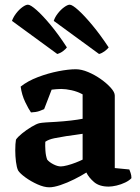

<svg xmlns="http://www.w3.org/2000/svg" viewBox="-20 -795 597 818"><path d="M190 3Q168 3 140 -9.5Q112 -22 88.5 -39Q65 -56 57 -69Q51 -82 48 -106Q45 -130 45 -154Q45 -183 48 -200Q55 -211 74 -226.5Q93 -242 114 -254.5Q135 -267 147 -270Q155 -272 176.5 -273.5Q198 -275 220 -276Q252 -278 282 -281.5Q312 -285 332 -289V-393Q310 -405 285 -410.5Q260 -416 241 -416Q232 -416 219.5 -415Q207 -414 200 -413L168 -330Q162 -327 148 -322Q134 -317 112 -316Q102 -330 87.5 -360Q73 -390 68 -426Q98 -450 141.5 -466.5Q185 -483 228.5 -491.5Q272 -500 303 -500Q327 -500 355.5 -488Q384 -476 409.5 -458Q435 -440 452 -421Q469 -402 469 -388V-79L531 -73Q533 -68 536.5 -58Q540 -48 540 -36Q531 -26 513.5 -17.5Q496 -9 476.5 -4.5Q457 0 443 0Q403 0 380.5 -19.5Q358 -39 348 -60Q326 -46 296 -31Q266 -16 237.5 -6.5Q209 3 190 3ZM239 -86Q249 -86 266.5 -90.5Q284 -95 302 -102Q320 -109 332 -115V-225Q316 -223 298 -220Q280 -217 262 -215Q236 -211 211.5 -206Q187 -201 173 -191Q172 -175 173.5 -153Q175 -131 181 -115Q190 -104 207.5 -95Q225 -86 239 -86ZM224 -565 31 -706Q37 -723 49.5 -739Q62 -755 76 -765Q90 -775 99 -775Q110 -775 136 -752Q162 -729 196 -688Q230 -647 265 -593Q260 -586 249 -577.5Q238 -569 224 -565ZM402 -565 209 -706Q214 -722 226.5 -738Q239 -754 253.5 -764.5Q268 -775 277 -775Q288 -775 314 -751.5Q340 -728 374 -687Q408 -646 443 -593Q437 -585 425.5 -576.5Q414 -568 402 -565Z"/></svg>

Font: Texturina
Style: Bold
Weight: 700
Designer: Guillermo Torres Carreño
Foundry: Omnibus-Type
Version: Version 1.002; ttfautohint (v1.8.3)